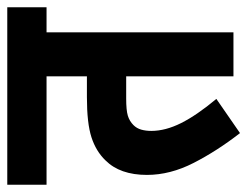

<svg xmlns="http://www.w3.org/2000/svg" viewBox="-96 -566 680 528"><g transform="rotate(-90 244.0 -302.0)"><path d="M419 -514V0H298V-295H237Q205 -295 190 -290.5Q175 -286 164 -275Q155 -266 151.5 -253.5Q148 -241 148 -226Q148 -187 169.5 -144Q191 -101 236 -47L142 18Q93 -45 60 -109.5Q27 -174 27 -238Q27 -312 67 -352Q92 -378 130.5 -390.5Q169 -403 241 -403H298V-514H0V-622H488V-514Z"/></g></svg>

Font: Noto Sans Devanagari UI ExtraCondensed
Style: Bold
Weight: 700
Width: 2
Designer: Jelle Bosma - Monotype Design Team
Foundry: Monotype Imaging Inc.
Version: Version 2.004